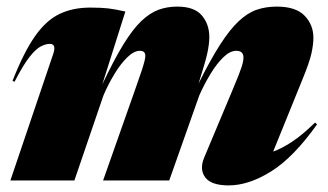

<svg xmlns="http://www.w3.org/2000/svg" viewBox="-20 -547 995 582"><path d="M941 -170Q870 -70 802 -27.5Q734 15 673 15Q620.5 15 602.2 -9.2Q584 -33.5 599 -69.5L686.5 -278Q706.5 -325.5 712.2 -343.5Q718 -361.5 718 -372.5Q718 -393 696.5 -393Q677 -393 656.8 -373.2Q636.5 -353.5 617.8 -322.5Q599 -291.5 584 -257.5L493 0H292.5L390.5 -278Q403.5 -314.5 409.8 -333.8Q416 -353 418.2 -362.5Q420.5 -372 420.5 -378Q420.5 -393 404 -393Q386 -393 365.8 -373.2Q345.5 -353.5 326.8 -322.5Q308 -291.5 293.5 -257.5L205.5 0H11.5L141 -382.5Q152 -414 131 -414Q119 -414 104 -406.5Q89 -399 69.8 -374.8Q50.5 -350.5 24 -299L18 -302Q52 -388.5 85.8 -436.8Q119.5 -485 160 -504.5Q200.5 -524 253.5 -524Q287.5 -524 308.5 -521.5Q329.5 -519 360 -512L290 -291Q325 -365 353.5 -411.5Q382 -458 408.2 -483Q434.5 -508 460.8 -517.5Q487 -527 517.5 -527Q569 -527 591.8 -500.2Q614.5 -473.5 614.5 -434.5Q614.5 -414.5 608.8 -387.5Q603 -360.5 585.5 -305.5L582 -294Q618 -366.5 647.5 -412.2Q677 -458 703.8 -483Q730.5 -508 758.2 -517.5Q786 -527 819 -527Q877 -527 903.5 -499.2Q930 -471.5 930 -432.5Q930 -412.5 924.2 -385.8Q918.5 -359 896.5 -305.5L808 -87.5Q833.5 -96.5 864.5 -116.8Q895.5 -137 935 -175.5Z"/></svg>

Font: Newsreader Display ExtraBold
Style: Italic
Weight: 800
Italic angle: -17°
Designer: Hugues Gentile
Foundry: Production Type
Version: Version 1.001